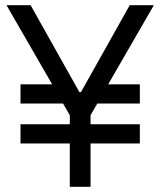

<svg xmlns="http://www.w3.org/2000/svg" viewBox="-20 -720 618 740"><path d="M59 -167H249V0H329V-167H519V-241H329V-276L355 -321H519V-395H397L573 -700H480L292 -365H286L98 -700H5L181 -395H59V-321H223L249 -276V-241H59Z"/></svg>

Font: Fixel Display Regular
Style: Regular
Weight: 400
Designer: AlfaBravo + MacPaw
Foundry: Kyrylo Tkachov, Marchela Mozhyna, Serhii Makarenko, Maria Weinstein, Zakhar Kryvoshyya
Version: Version 1.211